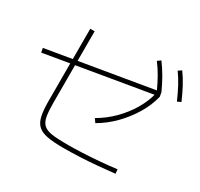

<svg xmlns="http://www.w3.org/2000/svg" viewBox="-173 -1058 1347 1292"><g transform="rotate(30 500.0 -412.0)"><path d="M461 14Q383 14 335 5Q287 -4 261.5 -28Q236 -52 226.5 -96.5Q217 -141 217 -213V-771H251V-217Q251 -152 258 -112Q265 -72 287 -52Q309 -32 351.5 -25.5Q394 -19 465 -19Q524 -19 589.5 -22Q655 -25 721.5 -30.5Q788 -36 849 -44L852 -11Q790 -4 722 2Q654 8 587.5 11Q521 14 461 14ZM11 -467 5 -500 843 -641H845L851 -609ZM544 -266Q612 -305 667.5 -360.5Q723 -416 762 -481.5Q801 -547 818 -618L851 -609Q833 -535 791.5 -466Q750 -397 692.5 -338Q635 -279 564 -238ZM817 -627Q791 -684 766.5 -727Q742 -770 713 -808L738 -826Q770 -783 795.5 -738.5Q821 -694 845 -641ZM967 -638Q942 -695 918.5 -739Q895 -783 867 -821L893 -838Q924 -795 948 -749.5Q972 -704 995 -651Z"/></g></svg>

Font: M PLUS 1 Code ExtraLight
Style: Regular
Weight: 250
Designer: Coji Morishita
Foundry: UNDERFOREST DESIGN
Version: Version 1.002